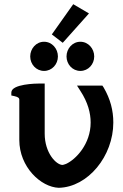

<svg xmlns="http://www.w3.org/2000/svg" viewBox="-20 -883 587 915"><path d="M329 -863 227 -719 279 -679 404 -819ZM429 -614C429 -651 401 -684 363 -684C325 -684 297 -651 297 -614C297 -577 325 -545 363 -545C401 -545 429 -577 429 -614ZM256 -614C256 -651 228 -684 190 -684C152 -684 124 -651 124 -614C124 -577 152 -545 190 -545C228 -545 256 -577 256 -614ZM474 -466 468 -475H347L363 -450C399 -395 412 -344 412 -299C412 -196 341 -123 295 -102C285 -98 279 -97 278 -97C248 -97 193 -154 193 -246V-485H170C152 -485 34 -483 34 -442V-428L48 -425C66 -421 72 -416 72 -409V-216C72 -87 175 9 260 12C399 9 520 -139 520 -299C520 -357 506 -411 474 -466Z"/></svg>

Font: Mint Spirit
Style: Bold
Weight: 700
Designer: HARENDAL Hirwen
Foundry: Arkandis Digital Foundry.
Version: Version 1.004;FFEdit